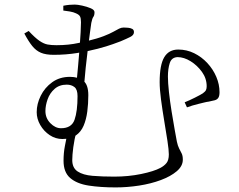

<svg xmlns="http://www.w3.org/2000/svg" viewBox="-20 -774 1040 837"><path d="M105 -639Q133 -609 152 -596Q171 -583 187.5 -580Q204 -577 226 -577Q254 -577 277.5 -579.5Q301 -582 321.5 -586.5Q342 -591 360 -595Q405 -606 432 -616.5Q459 -627 474 -635.5Q489 -644 499 -649Q509 -654 519 -654Q528 -654 538.5 -653Q549 -652 556.5 -648Q564 -644 564 -634Q564 -621 548 -613Q532 -605 506 -594Q498 -591 472 -581.5Q446 -572 406 -561.5Q366 -551 317 -543Q268 -535 214 -535Q180 -535 158.5 -544Q137 -553 120.5 -573.5Q104 -594 86 -628ZM256 -728Q256 -732 256 -740Q256 -748 256 -749Q271 -752 283 -753Q295 -754 306 -754Q318 -754 338.5 -749.5Q359 -745 375.5 -738Q392 -731 392 -721Q392 -707 387 -700.5Q382 -694 378 -674Q376 -661 372 -630.5Q368 -600 363 -560.5Q358 -521 353.5 -478Q349 -435 346 -396L314 -418Q317 -449 320.5 -487.5Q324 -526 327 -564.5Q330 -603 331.5 -633.5Q333 -664 333 -677Q333 -694 329 -702Q325 -710 311 -716Q301 -721 284 -724Q267 -727 256 -728ZM365 -359Q365 -322 360.5 -287.5Q356 -253 344.5 -226Q333 -199 310.5 -183.5Q288 -168 252 -168Q222 -168 196.5 -185Q171 -202 155.5 -229Q140 -256 140 -285Q140 -321 157.5 -356.5Q175 -392 207.5 -415.5Q240 -439 285 -439Q320 -439 342.5 -422.5Q365 -406 365 -359ZM318 -355Q318 -384 304.5 -394.5Q291 -405 271 -405Q239 -405 218 -386.5Q197 -368 187.5 -341Q178 -314 178 -290Q178 -259 199.5 -237Q221 -215 246 -215Q292 -215 305 -252Q318 -289 318 -355ZM314 -205Q304 -166 299.5 -132Q295 -98 295 -76Q295 -42 318.5 -26.5Q342 -11 383.5 -7.5Q425 -4 478 -4Q540 -4 595.5 -15.5Q651 -27 679 -42Q696 -51 706 -63.5Q716 -76 716 -101Q716 -120 710 -159.5Q704 -199 696 -246.5Q688 -294 682 -339.5Q676 -385 676 -416Q676 -491 696 -524.5Q716 -558 757 -558Q794 -558 826.5 -542Q859 -526 884 -499Q909 -472 923 -439Q937 -406 937 -372Q937 -356 932 -348Q927 -340 916.5 -337Q906 -334 890 -331Q881 -330 869.5 -327Q858 -324 845 -321Q832 -318 819 -314Q806 -310 795 -306L785 -328Q805 -336 829 -348Q853 -360 864 -367Q875 -375 878 -381.5Q881 -388 881 -398Q881 -432 860.5 -460.5Q840 -489 811 -507Q782 -525 754 -525Q728 -524 720 -499Q712 -474 712 -440Q712 -414 716.5 -373Q721 -332 728 -288.5Q735 -245 741.5 -209Q748 -173 751 -157Q755 -138 761 -126.5Q767 -115 772 -105Q777 -95 777 -78Q777 -50 750.5 -27.5Q724 -5 681 11Q638 27 586.5 35Q535 43 484 43Q418 43 366.5 35Q315 27 286 2Q257 -23 257 -73Q257 -108 263 -138Q269 -168 276 -204Z"/></svg>

Font: Noto Serif JP ExtraLight ExtraLight
Style: Regular
Weight: 250
Version: Version 2.003-H1;hotconv 1.1.1;makeotfexe 2.6.0